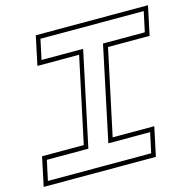

<svg xmlns="http://www.w3.org/2000/svg" viewBox="-113 -803 902 905"><g transform="rotate(-15 338.0 -350.0)"><path d="M-9.5 0 20.5 -141.5H224L313 -558.5H109.5L139.5 -700H687L657 -558.5H454L365 -141.5H568L538 0ZM17 -22H521L542 -119.5H338L435.5 -580.5H639.5L660.5 -678.5H156.5L135.5 -580.5H338.5L240.5 -119.5H38Z"/></g></svg>

Font: Tourney Expanded ExtraLight
Style: Italic
Weight: 200
Width: 7
Italic angle: -12°
Designer: Tyler Finck
Foundry: Etcetera Type Co
Version: Version 1.010; ttfautohint (v1.8.3)